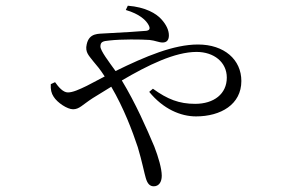

<svg xmlns="http://www.w3.org/2000/svg" viewBox="-20 -586 1040 673"><path d="M173 -298 158 -291C157 -272 160 -259 168 -247C181 -226 216 -203 236 -203C258 -203 268 -218 305 -242L370 -282C414 -207 444 -127 463 -70C478 -20 486 22 491 38C497 59 506 67 519 67C537 67 547 52 547 30C547 5 535 -36 521 -72C494 -136 456 -223 407 -304C499 -358 593 -404 669 -404C730 -404 775 -368 775 -314C775 -257 730 -222 664 -222C608 -222 567 -238 516 -275L503 -264C552 -204 613 -178 667 -178C754 -178 826 -220 826 -302C826 -377 766 -430 674 -430C589 -430 491 -389 385 -337C362 -369 332 -408 332 -423C332 -439 340 -442 363 -444C406 -449 475 -448 504 -446C524 -444 537 -437 550 -437C564 -437 572 -445 572 -462C572 -481 562 -500 547 -517C528 -539 490 -561 428 -566L421 -551C469 -537 493 -515 502 -496C507 -485 504 -480 493 -478C471 -476 410 -472 349 -469C327 -467 293 -472 284 -431C277 -402 293 -390 307 -371C319 -357 331 -343 347 -318L284 -285C257 -272 235 -262 218 -262C201 -262 185 -281 173 -298Z"/></svg>

Font: Noto Serif CJK SC Light
Style: Regular
Weight: 300
Designer: Ryoko NISHIZUKA 西塚涼子 (kana & ideographs); Frank Grießhammer (Latin, Greek & Cyrillic); Wenlong ZHANG 张文龙 (bopomofo); San
Foundry: Adobe
Version: Version 2.001;hotconv 1.1.0;makeotfexe 2.6.0